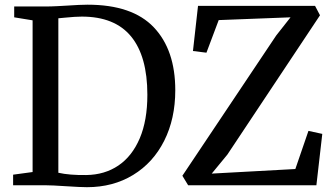

<svg xmlns="http://www.w3.org/2000/svg" viewBox="-20 -770 1396 798"><path d="M115.5 -55V-685.5L39 -698V-743H167.5Q191.5 -743 219.2 -744.5Q247 -746 255.5 -746.5Q313.5 -750.5 344 -750.5Q530 -750.5 619.2 -656.5Q708.5 -562.5 708.5 -395Q708.5 -276.5 662.5 -185Q616.5 -93.5 533.2 -42.8Q450 8 341.5 8Q315 8 255 4Q195 0 169 0H34.5V-44ZM222.5 -52Q269 -41.5 338.5 -42.5Q415 -43.5 472 -82Q529 -120.5 560.8 -195Q592.5 -269.5 592.5 -376Q592.5 -536 524.8 -618.5Q457 -701 320 -701Q293 -701 249 -696.5L222.5 -694ZM738 -39.5 1128 -622.5 1187.5 -698 889 -686.5 838 -551 782 -558 803 -745.5H1289.5L1310 -706.5L925 -127.5L860 -48.5L1207.5 -67.5L1262 -226L1319.5 -213.5L1295 0H762Z"/></svg>

Font: Merriweather 12pt
Style: Regular
Weight: 400
Designer: Eben Sorkin
Foundry: Eben Sorkin
Version: Version 2.100